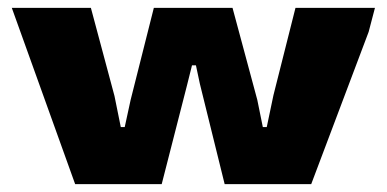

<svg xmlns="http://www.w3.org/2000/svg" viewBox="-20 -468 983 488"><path d="M171 0 10 -448H211L271 -224L287 -145H297L312 -214L371 -448H571L634 -214L648 -145H658L675 -226L731 -448H933L917 -387L771 0H551L488 -255L478 -302H468L455 -250L391 0Z"/></svg>

Font: Goldman
Style: Bold
Weight: 700
Designer: Jaikishan Patel
Version: Version 1.000; ttfautohint (v1.8.3)